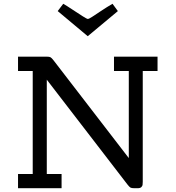

<svg xmlns="http://www.w3.org/2000/svg" viewBox="-20 -994 929 1014"><path d="M75.2 0V-75.2H152.8V-619.1H75.2V-694.8H227.1Q241.2 -694.8 247.1 -691.4Q252.9 -688 263.2 -674.8L660.2 -159.2V-619.1H582V-694.8H812V-619.1H733.9V-34.2Q733.9 -22.9 732.9 -17.1Q731.9 -11.2 726.1 -5.6Q720.2 0 707 0H689Q674.8 0 668.9 -3.4Q663.1 -6.8 652.8 -20L227.1 -573.2V-75.2H305.2V0ZM285.2 -935.1V-936L314 -974.1Q331.1 -964.4 363 -943.1Q395 -921.9 417 -908Q439 -894 443.8 -894Q449.7 -894 465.8 -904.5Q481.9 -915 513.4 -936Q544.9 -957 574.2 -974.1L602.1 -936V-935.1L443.8 -803.2H442.9Z"/></svg>

Font: CMU Concrete
Style: Bold
Weight: 700
Version: Version 0.7.0